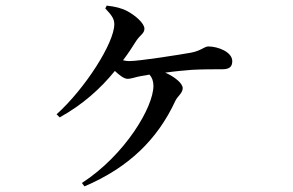

<svg xmlns="http://www.w3.org/2000/svg" viewBox="-20 -605 1040 682"><path d="M280 57C438 -10 540 -111 603 -247C611 -264 629 -274 629 -292C629 -308 603 -331 567 -347C602 -352 638 -355 662 -357C700 -359 742 -359 771 -359C799 -359 805 -372 805 -388C805 -420 755 -440 720 -440C706 -440 695 -425 659 -418C620 -411 476 -388 439 -388C432 -388 425 -389 417 -391C434 -413 449 -436 464 -460C477 -480 493 -486 493 -503C493 -523 459 -551 433 -565C413 -576 388 -582 359 -585L354 -575C378 -550 386 -537 386 -519C386 -453 283 -291 181 -199L192 -188C273 -233 336 -289 388 -353C403 -339 420 -325 433 -325C447 -325 463 -332 482 -335L511 -340C520 -330 525 -317 525 -300C525 -225 425 -55 271 45Z"/></svg>

Font: Noto Serif CJK KR SemiBold
Style: Regular
Weight: 600
Designer: Ryoko NISHIZUKA 西塚涼子 (kana & ideographs); Frank Grießhammer (Latin, Greek & Cyrillic); Wenlong ZHANG 张文龙 (bopomofo); San
Foundry: Adobe
Version: Version 2.001;hotconv 1.1.0;makeotfexe 2.6.0